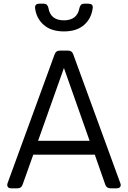

<svg xmlns="http://www.w3.org/2000/svg" viewBox="-20 -1019 692 1039"><path d="M40 0Q27 0 22 -8Q17 -16 21 -28L276 -726Q283 -745 303 -745H349Q369 -745 376 -726L631 -28Q636 -16 630.5 -8Q625 0 612 0H578Q557 0 550 -19L493 -182H160L102 -19Q95 0 75 0ZM186 -257H465L326 -651ZM326 -849Q257 -849 217 -884Q177 -919 170 -974Q167 -999 193 -999H217Q237 -999 242 -976Q253 -909 326 -909Q398 -909 410 -976Q415 -999 435 -999H458Q484 -999 482 -977Q475 -919 435 -884Q395 -849 326 -849Z"/></svg>

Font: Pitagon Sans Text
Style: Regular
Weight: 400
Designer: Travis Tran
Foundry: Pitagon
Version: Version 1.001; ttfautohint (v1.8.4.7-5d5b);gftools[0.9.26]